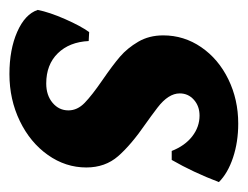

<svg xmlns="http://www.w3.org/2000/svg" viewBox="-79 -434 525 407"><g transform="rotate(90 183.5 -230.5)"><path d="M157 -66Q182 -66 198 -79.5Q214 -93 214 -113Q214 -132 198 -147.5Q182 -163 150 -185Q118 -207 100 -222.5Q82 -238 68.5 -261Q55 -284 55 -314Q55 -358 80 -394.5Q105 -431 148 -452Q191 -473 242 -473Q281 -473 314 -462Q347 -451 366 -432Q345 -377 319 -332H300Q289 -360 269 -375.5Q249 -391 225 -391Q205 -391 191.5 -379Q178 -367 178 -349Q178 -325 208 -302Q217 -295 226 -288.5Q235 -282 242 -277Q287 -246 311 -218.5Q335 -191 335 -151Q335 -107 308.5 -69.5Q282 -32 236.5 -10Q191 12 137 12Q85 12 47.5 -4.5Q10 -21 1 -48Q6 -73 20.5 -106Q35 -139 48 -157L67 -156Q69 -115 93 -90.5Q117 -66 157 -66Z"/></g></svg>

Font: Alegreya
Style: Bold Italic
Weight: 700
Italic angle: -7°
Designer: Juan Pablo del Peral
Foundry: Huerta Tipografica
Version: Version 2.007; ttfautohint (v1.6)